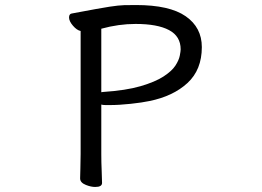

<svg xmlns="http://www.w3.org/2000/svg" viewBox="-20 -731 1040 762"><path d="M382 -316V-119Q382 -86 383.5 -54Q385 -22 385 -5Q385 11 358 11Q341 11 321 3Q298 -6 298 -23Q298 -34 299 -63Q300 -92 300 -120V-608Q285 -611 269.5 -629Q254 -647 254 -662Q254 -677 268 -678Q379 -699 415.5 -704.5Q452 -710 472.5 -710.5Q493 -711 520 -711Q653 -711 717 -666.5Q781 -622 781 -544Q781 -454 724 -401.5Q667 -349 573 -330Q545 -324 499 -319Q453 -314 415 -314H400Q388 -314 382 -316ZM518 -636Q451 -636 382 -617V-365Q385 -366 389 -366Q480 -372 538 -389Q596 -406 629 -427.5Q662 -449 676 -470.5Q690 -492 693.5 -510Q697 -528 697 -535Q697 -587 651 -611.5Q605 -636 518 -636Z"/></svg>

Font: Moon Stars Kai HW
Style: Bold
Weight: 700
Designer: GuiWonder
Version: Version 1.101